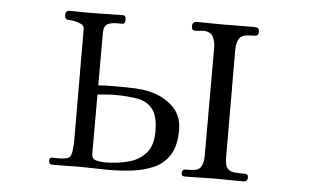

<svg xmlns="http://www.w3.org/2000/svg" viewBox="-43 -606 1087 671"><g transform="rotate(5 500.0 -270.5)"><path d="M511 -146Q511 -201 491.5 -225.5Q472 -250 437.5 -256Q403 -262 357 -262Q342 -262 327.5 -260.5Q313 -259 298 -258V-50Q298 -32 314 -28Q330 -24 343 -24Q385 -24 423.5 -33.5Q462 -43 486.5 -69.5Q511 -96 511 -146ZM593 -159Q593 -105 573 -72.5Q553 -40 518.5 -24.5Q484 -9 442.5 -4Q401 1 357 1Q332 1 307.5 0Q283 -1 258 -1Q242 -1 225 -0.5Q208 0 191 0H162Q154 0 152 -4Q150 -8 150 -15Q150 -25 162.5 -24.5Q175 -24 181 -24Q204 -24 215.5 -29Q227 -34 229 -59Q231 -74 231 -89.5Q231 -105 231 -120Q231 -211 230.5 -301.5Q230 -392 230 -482Q230 -493 219.5 -498.5Q209 -504 196 -506.5Q183 -509 175 -509Q161 -509 161 -525Q161 -541 177 -541Q194 -541 210.5 -540.5Q227 -540 243 -540Q273 -540 303.5 -541Q334 -542 364 -542Q369 -542 371 -537Q373 -532 373 -528Q373 -512 363.5 -512Q354 -512 343 -512Q323 -512 310.5 -505Q298 -498 298 -475V-290Q318 -292 338 -292Q358 -292 378 -292Q402 -292 426.5 -291Q451 -290 474 -285Q523 -275 558 -243.5Q593 -212 593 -159ZM847 -15Q847 0 832 0Q807 0 782 -0.5Q757 -1 732 -1Q706 -1 680 0Q654 1 628 1Q615 1 615 -10Q615 -23 625.5 -23.5Q636 -24 645 -24Q672 -24 681 -38Q690 -52 690 -78V-457Q690 -479 681 -495.5Q672 -512 647 -512Q640 -512 633 -511Q626 -510 618 -510Q606 -510 606 -524Q606 -541 623 -541Q646 -541 669 -540.5Q692 -540 715 -540Q742 -540 768.5 -540.5Q795 -541 822 -541Q831 -541 836 -538Q841 -535 841 -525Q841 -512 831 -511Q821 -510 812 -510Q784 -510 774 -496Q764 -482 764 -454Q764 -360 764.5 -266.5Q765 -173 765 -79Q765 -51 773.5 -40.5Q782 -30 798 -28.5Q814 -27 836 -27Q847 -27 847 -15Z"/></g></svg>

Font: Kaisei Decol
Style: Regular
Weight: 400
Designer: Font-Kai, 金井和夫
Foundry: KAZUO KANAI
Version: Version 5.003